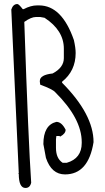

<svg xmlns="http://www.w3.org/2000/svg" viewBox="-20 -893 519 953"><path d="M66.4 -873Q73.2 -873 92.8 -847.7H97.7Q132.8 -866.2 164.1 -866.2H173.8Q287.1 -866.2 346.7 -694.3Q355.5 -655.3 355.5 -629.9Q355.5 -541 288.1 -487.3V-482.4Q444.3 -325.2 444.3 -187.5Q418.9 -27.3 302.7 -27.3Q235.4 -27.3 208 -109.4L195.3 -177.7Q195.3 -272.5 259.8 -288.1Q286.1 -288.1 305.7 -249Q305.7 -229.5 278.3 -214.8L275.4 -217.8H259.8L257.8 -202.1V-159.2Q257.8 -106.4 291 -85H311.5Q385.7 -106.4 385.7 -183.6V-187.5Q385.7 -304.7 253.9 -435.5Q241.2 -450.2 179.7 -472.7L177.7 -487.3V-491.2Q177.7 -521.5 241.2 -528.3Q296.9 -557.6 296.9 -604.5V-651.4Q296.9 -742.2 201.2 -804.7L179.7 -808.6H158.2Q134.8 -808.6 100.6 -784.2Q121.1 -184.6 134.8 13.7Q128.9 40 106.4 40Q73.2 40 73.2 -30.3H69.3L73.2 -33.2L36.1 -845.7Q44.9 -873 66.4 -873Z"/></svg>

Font: Sue Ellen Francisco
Style: Regular
Weight: 400
Designer: Kimberly Geswein
Foundry: Kimberly Geswein
Version: Version 1.002 2007